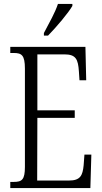

<svg xmlns="http://www.w3.org/2000/svg" viewBox="-20 -951 516 971"><path d="M202 -784V-771H223C267 -816 326 -886 346 -921V-931H273C258 -886 231 -839 202 -784ZM32 0H437L442 -169H407L403 -115C398 -63 386 -38 329 -38H168L169 -355H358V-393H169V-676H306C364 -676 375 -651 379 -590L382 -545H416L412 -714H32V-683H49C89 -683 106 -673 106 -604V-107C106 -42 91 -31 49 -31H32Z"/></svg>

Font: Noto Serif Hebrew ExtraCondensed Light
Style: Regular
Weight: 300
Width: 2
Designer: Monotype Design Team
Foundry: Monotype Imaging Inc.
Version: Version 2.004